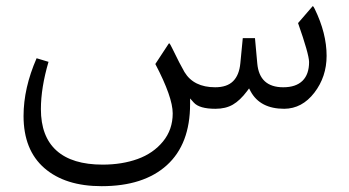

<svg xmlns="http://www.w3.org/2000/svg" viewBox="-20 -370 1187 653"><path d="M943.4 -73.2Q986.3 -73.2 1008.8 -95.2Q1031.2 -117.2 1031.2 -159.2Q1030.8 -186 993.7 -291.5L1043.9 -349.6Q1046.9 -347.2 1050.3 -339.8Q1090.8 -256.8 1090.8 -180.2Q1090.8 -108.9 1049.1 -54.7Q1007.3 -0.5 946.8 0Q864.7 0 832.5 -59.1L827.1 -69.3L820.3 -60.1Q796.4 -28.3 772 -14.2Q747.6 0 712.9 0Q658.2 0 639.2 -21L626.5 -35.2V-16.1Q626.5 120.1 547.6 191.7Q468.8 263.2 325.7 263.2Q201.7 263.2 130.9 201.7Q60.1 140.1 60.1 24.4Q60.1 -70.3 104.5 -171.9L145 -159.7Q119.1 -71.3 119.1 1Q119.1 94.7 172.4 142.3Q225.6 189.9 329.1 189.9Q395 189.9 448.2 170.7Q501.5 151.4 534.4 111.1Q567.4 70.8 567.4 15.6Q567.4 -39.6 508.3 -152.3L553.2 -220.7Q554.2 -222.7 555.2 -223.1Q559.1 -220.2 564.9 -207.5Q592.8 -149.9 607.4 -125Q638.7 -73.2 711.9 -73.2Q752 -73.2 772.7 -93.8Q793.5 -114.3 797.4 -154.8L805.7 -240.2H847.2L855 -154.3Q862.3 -73.2 943.4 -73.2Z"/></svg>

Font: Sahel Light FD
Style: Light-FD
Weight: 300
Foundry: Saber Rastikerdar (saber.rastikerdar@gmail.com)
Version: Version 3.3.0